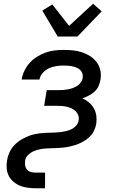

<svg xmlns="http://www.w3.org/2000/svg" viewBox="-20 -796 640 1031"><path d="M172 215Q150 215 128.5 212Q107 209 88 201.5Q69 194 53 180.5Q37 167 27.5 149Q18 131 16 109.5Q14 88 18 66Q20 51 25 37Q30 23 37.5 9.5Q45 -4 56 -15.5Q67 -27 79.5 -36.5Q92 -46 106 -53Q120 -60 133.5 -65.5Q147 -71 162 -74.5Q177 -78 191.5 -80Q206 -82 220.5 -82.5Q235 -83 249.5 -83.5Q264 -84 278.5 -84.5Q293 -85 307.5 -87Q322 -89 337 -92.5Q352 -96 365.5 -103Q379 -110 389.5 -122Q400 -134 402 -148Q405 -163 400.5 -176Q396 -189 386.5 -198.5Q377 -208 364.5 -214Q352 -220 338 -223Q324 -226 309.5 -227Q295 -228 281 -228H217L231 -312H295Q308 -312 321 -313Q334 -314 346.5 -316.5Q359 -319 371.5 -323.5Q384 -328 395 -335Q406 -342 414 -353.5Q422 -365 424 -377Q426 -390 422.5 -401Q419 -412 411 -420Q403 -428 392 -432.5Q381 -437 369.5 -439.5Q358 -442 345.5 -443Q333 -444 321 -444Q301 -444 281.5 -441Q262 -438 243 -429.5Q224 -421 209.5 -404.5Q195 -388 192 -369H96Q100 -393 111 -416Q122 -439 139.5 -458.5Q157 -478 179 -491.5Q201 -505 224.5 -513.5Q248 -522 272.5 -525Q297 -528 321 -528Q347 -528 372 -525.5Q397 -523 421 -515Q445 -507 465 -494Q485 -481 499.5 -461.5Q514 -442 519 -417Q524 -392 519 -366Q516 -349 508.5 -332.5Q501 -316 487 -303.5Q473 -291 456.5 -282.5Q440 -274 423 -268Q442 -259 457.5 -246Q473 -233 483.5 -215Q494 -197 497 -175.5Q500 -154 497 -132Q494 -116 487.5 -100Q481 -84 470 -71Q459 -58 445 -47.5Q431 -37 415 -29.5Q399 -22 383.5 -17Q368 -12 352 -8.5Q336 -5 319.5 -3.5Q303 -2 287 -1Q271 0 255 0Q239 0 222.5 1.5Q206 3 190 6.5Q174 10 158.5 17Q143 24 130 37Q117 50 115 66Q113 79 115 92Q117 105 125 114.5Q133 124 145.5 127.5Q158 131 172 131H222V215ZM290 -600 207 -739 261 -772 351 -657 480 -776 526 -735 396 -600Z"/></svg>

Font: Iosevka Custom Medium Oblique
Style: Regular
Weight: 500
Italic angle: -9°
Designer: Belleve Invis
Foundry: Belleve Invis
Version: Version 27.0.1